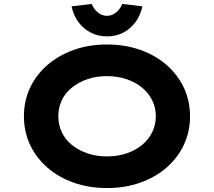

<svg xmlns="http://www.w3.org/2000/svg" viewBox="-20 -941 1082 971"><path d="M522 10Q429 10 352 -17.5Q275 -45 219 -94Q163 -143 132 -209Q101 -275 101 -353Q101 -431 132 -497Q163 -563 219.5 -612Q276 -661 352.5 -688.5Q429 -716 521 -716Q613 -716 690 -688.5Q767 -661 823 -612Q879 -563 910 -497Q941 -431 941 -353Q941 -275 910 -209Q879 -143 823 -94Q767 -45 690 -17.5Q613 10 522 10ZM521 -150Q575 -150 620.5 -165.5Q666 -181 699 -208.5Q732 -236 750 -273Q768 -310 768 -353Q768 -396 750 -433Q732 -470 699 -497.5Q666 -525 620.5 -540.5Q575 -556 521 -556Q467 -556 422 -540.5Q377 -525 343.5 -498Q310 -471 292.5 -434Q275 -397 275 -353Q275 -310 292.5 -272.5Q310 -235 343.5 -208Q377 -181 422 -165.5Q467 -150 521 -150ZM521 -757Q476 -757 439 -776Q402 -795 376.5 -829.5Q351 -864 342 -909L444 -921Q454 -895 475 -878Q496 -861 521 -861Q546 -861 567 -878Q588 -895 598 -921L700 -909Q691 -864 665.5 -829.5Q640 -795 603.5 -776Q567 -757 521 -757Z"/></svg>

Font: Lexend Peta
Style: Bold
Weight: 700
Designer: Bonnie Shaver-Troup, Thomas Jockin
Foundry: Lexend
Version: Version 1.007